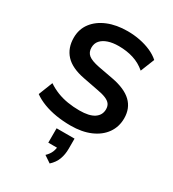

<svg xmlns="http://www.w3.org/2000/svg" viewBox="-235 -841 1135 1261"><g transform="rotate(30 332.5 -210.5)"><path d="M339 10Q282 10 229.5 1.5Q177 -7 132.5 -24Q88 -41 55 -65L97 -172Q131 -149 169 -134Q207 -119 250 -112Q293 -105 339 -105Q414 -105 451 -130Q488 -155 488 -199Q488 -223 476.5 -238.5Q465 -254 439.5 -264.5Q414 -275 373 -282L259 -304Q161 -323 115 -373Q69 -423 69 -501Q69 -566 105.5 -614Q142 -662 206.5 -688.5Q271 -715 355 -715Q404 -715 449.5 -706Q495 -697 533.5 -680Q572 -663 600 -638L558 -533Q516 -569 465 -585Q414 -601 354 -601Q308 -601 274 -589.5Q240 -578 221 -556.5Q202 -535 202 -503Q202 -468 225.5 -448.5Q249 -429 309 -417L422 -396Q523 -377 572 -330Q621 -283 621 -207Q621 -143 586.5 -94Q552 -45 488.5 -17.5Q425 10 339 10ZM345 294 293 259Q317 236 326.5 212Q336 188 336 164L364 180H269V71H405V148Q405 191 391.5 227.5Q378 264 345 294Z"/></g></svg>

Font: Nunito Sans 9pt
Style: Bold
Weight: 700
Version: Version 3.101;gftools[0.9.27]